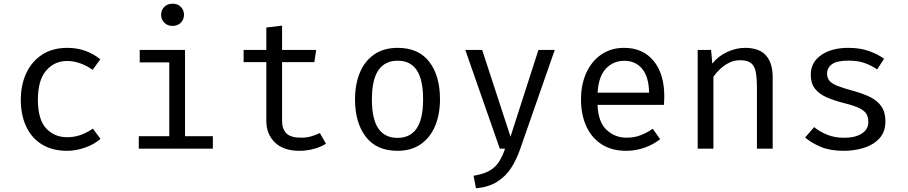

<svg xmlns="http://www.w3.org/2000/svg" viewBox="-20 -813 4963 1050"><path d="M347.2 -62.6Q387.7 -62.6 422.8 -75.6Q457.9 -88.7 487.7 -109.7L529.7 -53.3Q494.4 -23.1 444.6 -5.6Q394.9 11.8 347.2 11.8Q266.7 11.8 210 -22.8Q153.3 -57.4 123.6 -120.3Q93.8 -183.1 93.8 -267.7Q93.8 -348.7 123.6 -412.8Q153.3 -476.9 210.3 -514.1Q267.2 -551.3 348.2 -551.3Q451.3 -551.3 528.7 -488.7L486.7 -431.3Q416.4 -479.5 347.2 -479.5Q277.4 -479.5 232.3 -426.9Q187.2 -374.4 187.2 -267.7Q187.2 -159.5 232.3 -111Q277.4 -62.6 347.2 -62.6Z M923.1 -792.8Q951.8 -792.8 969 -775.4Q986.2 -757.9 986.2 -732.8Q986.2 -706.7 969 -689Q951.8 -671.3 923.1 -671.3Q895.9 -671.3 878.5 -689Q861 -706.7 861 -732.8Q861 -757.9 878.5 -775.4Q895.9 -792.8 923.1 -792.8ZM991.8 -540V-68.2H1144.1V0H739V-68.2H905.6V-471.8H744.1V-540Z M1762.6 -27.2Q1734.9 -8.7 1695.4 1.5Q1655.9 11.8 1617.9 11.8Q1530.8 11.8 1483.6 -33.8Q1436.4 -79.5 1436.4 -151.3V-473.3H1312.3V-540H1436.4V-662.6L1522.6 -672.8V-540H1709.2L1699 -473.3H1522.6V-152.3Q1522.6 -107.2 1546.4 -83.6Q1570.3 -60 1625.6 -60Q1655.9 -60 1681.5 -67.2Q1707.2 -74.4 1729.2 -85.6Z M2154.9 -551.3Q2269.2 -551.3 2327.7 -474.9Q2386.2 -398.5 2386.2 -270.3Q2386.2 -187.7 2359.5 -124.1Q2332.8 -60.5 2281 -24.4Q2229.2 11.8 2153.8 11.8Q2039.5 11.8 1980.5 -65.1Q1921.5 -142.1 1921.5 -269.2Q1921.5 -352.3 1948.2 -416.2Q1974.9 -480 2026.9 -515.6Q2079 -551.3 2154.9 -551.3ZM2154.9 -481Q2085.1 -481 2049.5 -429.2Q2013.8 -377.4 2013.8 -269.2Q2013.8 -162.1 2049 -110.5Q2084.1 -59 2153.8 -59Q2223.6 -59 2258.7 -110.8Q2293.8 -162.6 2293.8 -270.3Q2293.8 -377.9 2259 -429.5Q2224.1 -481 2154.9 -481Z M3013.8 -540 2824.1 3.6Q2805.1 58.5 2776.2 104.1Q2747.2 149.7 2700.8 179.7Q2654.4 209.7 2583.1 216.9L2569.7 148.2Q2625.6 139 2657.9 120Q2690.3 101 2709 71.5Q2727.7 42.1 2742.1 0H2713.3L2524.6 -540H2616.9L2771.8 -65.6L2924.6 -540Z M3247.7 -239.5Q3251.3 -145.6 3297.2 -102.8Q3343.1 -60 3405.6 -60Q3447.2 -60 3480.5 -72.3Q3513.8 -84.6 3549.7 -108.7L3590.3 -51.8Q3552.8 -22.1 3504.1 -5.1Q3455.4 11.8 3404.6 11.8Q3325.6 11.8 3270.5 -23.6Q3215.4 -59 3186.4 -122.3Q3157.4 -185.6 3157.4 -269.2Q3157.4 -351.3 3186.4 -414.9Q3215.4 -478.5 3268.5 -514.9Q3321.5 -551.3 3393.3 -551.3Q3495.4 -551.3 3554.1 -480.5Q3612.8 -409.7 3612.8 -286.7Q3612.8 -272.8 3612.1 -260.5Q3611.3 -248.2 3610.8 -239.5ZM3394.4 -480.5Q3334.4 -480.5 3293.8 -437.9Q3253.3 -395.4 3248.2 -306.2H3529.7Q3528.2 -392.8 3491.8 -436.7Q3455.4 -480.5 3394.4 -480.5Z M3795.4 0V-540H3868.7L3875.4 -465.1Q3908.2 -506.7 3957.4 -529Q4006.7 -551.3 4053.8 -551.3Q4133.3 -551.3 4169.5 -509.2Q4205.6 -467.2 4205.6 -392.3V0H4119.5V-328.7Q4119.5 -384.1 4113.3 -417.9Q4107.2 -451.8 4087.4 -467.7Q4067.7 -483.6 4027.2 -483.6Q3995.4 -483.6 3967.4 -469.7Q3939.5 -455.9 3917.7 -435.1Q3895.9 -414.4 3881.5 -393.3V0Z M4594.4 -59.5Q4656.9 -59.5 4692.8 -82.6Q4728.7 -105.6 4728.7 -145.1Q4728.7 -169.2 4719.7 -187.2Q4710.8 -205.1 4683.1 -219.7Q4655.4 -234.4 4597.9 -248.7Q4542.1 -262.6 4500.8 -280.8Q4459.5 -299 4436.7 -328.2Q4413.8 -357.4 4413.8 -404.1Q4413.8 -472.3 4470.8 -511.8Q4527.7 -551.3 4619 -551.3Q4684.1 -551.3 4732.6 -533.8Q4781 -516.4 4814.9 -491.8L4776.9 -433.3Q4746.7 -454.4 4709.5 -467.9Q4672.3 -481.5 4620 -481.5Q4556.4 -481.5 4529.7 -461.8Q4503.1 -442.1 4503.1 -410.8Q4503.1 -386.7 4516.2 -371Q4529.2 -355.4 4560.5 -343.1Q4591.8 -330.8 4646.7 -315.9Q4699.5 -301.5 4739 -282.1Q4778.5 -262.6 4800.3 -231Q4822.1 -199.5 4822.1 -149.2Q4822.1 -91.8 4789.2 -56.2Q4756.4 -20.5 4704.4 -4.4Q4652.3 11.8 4594.4 11.8Q4521 11.8 4469.5 -9.5Q4417.9 -30.8 4383.1 -61L4432.3 -117.9Q4464.1 -91.8 4505.4 -75.6Q4546.7 -59.5 4594.4 -59.5Z"/></svg>

Font: FiraCode Nerd Font
Style: Regular
Weight: 400
Designer: Carrois Corporate, Edenspiekermann AG, Nikita Prokopov
Foundry: Carrois Corporate, Edenspiekermann AG, Nikita Prokopov
Version: Version 6.002;Nerd Fonts 2.1.0